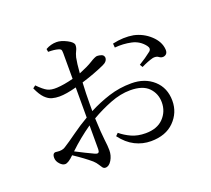

<svg xmlns="http://www.w3.org/2000/svg" viewBox="-134 -943 1268 1155"><g transform="rotate(-20 500.0 -365.5)"><path d="M350 -79V-232Q275 -180 209 -117Q270 -85 322 -61Q338 -54 344 -59.5Q350 -65 350 -79ZM395 -350V-307Q458 -340 527 -362Q596 -384 672 -384Q758 -384 813.5 -334Q869 -284 869 -201Q869 -125 815 -70.5Q761 -16 666 -16Q613 -16 565 -40Q517 -64 478 -116L494 -132Q524 -107 562.5 -89.5Q601 -72 652 -72Q726 -72 766 -113.5Q806 -155 806 -214Q806 -270 768.5 -308.5Q731 -347 651 -347Q589 -347 522.5 -321Q456 -295 396 -260Q400 -161 405.5 -119.5Q411 -78 411 -51Q411 -17 394 11.5Q377 40 354 40Q343 40 336 31Q329 22 321 8.5Q313 -5 297 -20Q255 -56 190 -99Q154 -63 133 -63Q117 -63 101 -80Q83 -99 83 -121Q83 -156 111 -150Q147 -145 168 -161Q197 -179 247.5 -215.5Q298 -252 350 -282V-340V-475Q284 -457 240 -457Q216 -457 193.5 -463Q171 -469 149.5 -490.5Q128 -512 108 -557L125 -570Q161 -533 184 -521.5Q207 -510 244 -512Q288 -514 350 -530Q350 -641 350 -695Q350 -712 346 -717.5Q342 -723 330 -726Q306 -733 267 -733L264 -752Q297 -771 334 -771Q363 -771 399.5 -752Q436 -733 436 -715Q436 -697 428 -682Q420 -667 414 -644Q407 -611 402 -546Q459 -569 489 -588Q519 -607 534 -609Q548 -609 562.5 -604Q577 -599 579 -583Q579 -558 547 -544Q481 -514 399 -489Q395 -419 395 -350ZM653 -620 651 -646Q722 -662 784 -651Q844 -638 888 -597Q932 -556 936 -507Q939 -474 911 -468Q895 -466 882.5 -476Q870 -486 847 -483Q812 -474 770 -453L759 -471Q804 -498 839 -526Q856 -541 840 -562Q809 -603 758 -614Q707 -625 653 -620Z"/></g></svg>

Font: Han-Nom Khai
Style: Regular
Weight: 400
Version: Version 1.200;June 22, 2023;FontCreator 14.0.0.2814 64-bit